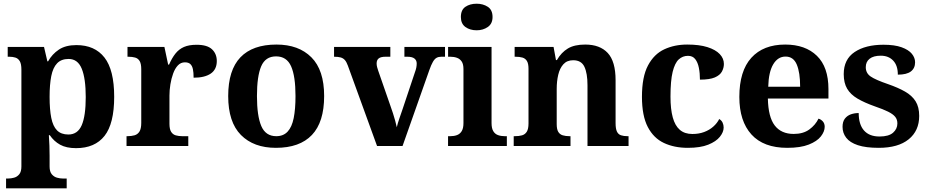

<svg xmlns="http://www.w3.org/2000/svg" viewBox="-20 -790 5027 1039"><path d="M12.8 229V176H24.8Q39.7 176 56.2 171.5Q72.7 167.1 84.2 153.1Q95.8 139 95.8 110.9V-412.7Q95.8 -443.8 87.2 -458.6Q78.6 -473.4 63.9 -478.2Q49.2 -483 30.1 -483H21.7V-536H218.2L236.3 -458.2H240.3Q262.1 -497.2 298.7 -521.6Q335.3 -546 393.3 -546Q492.9 -546 545.4 -478.6Q597.9 -411.3 597.9 -266.1Q597.9 -121.1 545.7 -54.7Q493.4 11.7 391.5 11.7Q338.8 11.7 305.2 -7Q271.6 -25.7 249.6 -58.3H244.4Q246.4 -31.6 247.4 -2Q248.4 27.6 248.4 53V110.7Q248.4 139.1 260.2 153Q272 167 288.5 171.5Q304.9 176 318.8 176H340.9V229ZM350 -62.1Q400.4 -62.1 422.2 -112.4Q444 -162.7 444 -264.8Q444 -364.8 422.5 -417.9Q400.9 -471 351.3 -471Q311.5 -471 289 -447.4Q266.4 -423.8 257.4 -378.1Q248.4 -332.3 248.4 -266.1Q248.4 -197.7 257.4 -152.3Q266.4 -106.9 288.6 -84.5Q310.8 -62.1 350 -62.1Z M664.7 0V-53H668.8Q691.8 -53 708.6 -58Q725.3 -63 734.9 -78.5Q744.4 -94 744.4 -125V-415Q744.4 -445 735.8 -459.5Q727.2 -474 711.3 -478.5Q695.5 -483 673.5 -483H669.9V-536H869.7L889.9 -440.5H894.9Q910.2 -475.7 929.2 -499.8Q948.3 -524 975.6 -535.9Q1002.9 -547.7 1044 -547.7Q1101.4 -547.7 1127.3 -523.2Q1153.2 -498.7 1153.2 -459.7Q1153.2 -414.2 1120.4 -391.8Q1087.6 -369.5 1027.7 -369.5Q1027.7 -397.5 1023.9 -415.7Q1020 -433.8 1010 -443.3Q999.9 -452.7 980.5 -452.7Q958.3 -452.7 942.5 -436Q926.7 -419.2 916.9 -391.8Q907 -364.5 902 -333.2Q897 -302 897 -273V-120Q897 -91 906.2 -76.5Q915.4 -62 931.3 -57.5Q947.2 -53 966.8 -53H998.9V0Z M1472.9 10Q1352.8 10 1283.8 -59.6Q1214.9 -129.2 1214.9 -270.2Q1214.9 -410.7 1281 -479.8Q1347.2 -548.9 1476.1 -548.9Q1596.2 -548.9 1665.1 -479.8Q1734.1 -410.7 1734.1 -270.2Q1734.1 -129.2 1667.9 -59.6Q1601.8 10 1472.9 10ZM1475 -53Q1513.4 -53 1536.4 -77.7Q1559.5 -102.3 1569.3 -150.9Q1579.1 -199.6 1579.1 -270.2Q1579.1 -377.5 1555.3 -431.2Q1531.5 -484.9 1473.9 -484.9Q1416.4 -484.9 1393.4 -431.2Q1370.5 -377.5 1370.5 -270.3Q1370.5 -163.1 1393.9 -108.1Q1417.4 -53 1475 -53Z M1862.3 -435.2Q1855.3 -454.5 1846.4 -464.8Q1837.5 -475.1 1823.7 -479.1Q1809.9 -483 1787.7 -483V-536H2092.3V-483H2066.5Q2041.1 -483 2029.6 -474.1Q2018.1 -465.2 2018.1 -446.6Q2018.1 -436.8 2020.7 -427Q2023.3 -417.1 2026.7 -407.3L2092.4 -218.3Q2100.2 -197.7 2106.6 -176.8Q2113 -155.8 2118.5 -137Q2123.9 -118.2 2127.2 -101.3Q2131.6 -121.2 2140.9 -148.1Q2150.3 -175.1 2158 -197.7L2225.4 -399.1Q2230.4 -412.3 2232.7 -423.8Q2235 -435.3 2235 -446.7Q2235 -463.5 2222.8 -473.2Q2210.7 -483 2183.5 -483H2168.4V-536H2388.2V-483H2368Q2353.1 -483 2342.3 -477Q2331.6 -471 2322.5 -455.1Q2313.3 -439.3 2303.1 -410.2L2158.4 0H2020.4Z M2404.6 0V-53H2417Q2437.3 -53 2453.2 -59Q2469.1 -64.9 2478.5 -80.3Q2488 -95.7 2488 -124.1V-416.1Q2488 -443.2 2478.3 -457.4Q2468.5 -471.7 2452.6 -477.3Q2436.7 -483 2417 -483H2404.8V-536H2640V-123.9Q2640 -95.8 2649.3 -80.3Q2658.5 -64.8 2674.9 -58.9Q2691.3 -53 2711 -53H2722.8V0ZM2559.4 -626.1Q2523.3 -626.1 2498.6 -643.9Q2474 -661.7 2474 -698Q2474 -736.5 2498.6 -753.2Q2523.3 -769.9 2559.4 -769.9Q2594 -769.9 2619.7 -753.2Q2645.4 -736.5 2645.4 -698Q2645.4 -661.7 2619.7 -643.9Q2594 -626.1 2559.4 -626.1Z M2759.9 0V-53H2765.6Q2788.6 -53 2805 -57.7Q2821.5 -62.4 2830.8 -77.4Q2840 -92.3 2840 -122.1V-417.9Q2840 -446.1 2831.3 -460.1Q2822.7 -474 2807 -478.5Q2791.3 -483 2769.3 -483H2764.9V-536H2975.6L2988.6 -464.9H2993.6Q3017.6 -506.4 3053 -527.6Q3088.3 -548.9 3146.7 -548.9Q3226.3 -548.9 3268.8 -503.3Q3311.2 -457.6 3311.2 -355.8V-123.9Q3311.2 -93.4 3318.4 -78.2Q3325.6 -63 3340.3 -58Q3354.9 -53 3376.9 -53H3381.4V0H3159.2V-328.8Q3159.2 -393.2 3142.5 -428.6Q3125.9 -464 3081.7 -464Q3048.3 -464 3028.8 -442.4Q3009.2 -420.8 3000.9 -385.5Q2992.6 -350.2 2992.6 -309V-118.3Q2992.6 -90.4 3001 -76.5Q3009.4 -62.6 3025.1 -57.8Q3040.7 -53 3062.7 -53H3067.2V0Z M3702.2 10Q3628.6 10 3572.8 -16.3Q3516.9 -42.5 3485.4 -103Q3453.9 -163.5 3453.9 -266.2Q3453.9 -374.3 3486.6 -435.8Q3519.3 -497.3 3574.7 -523.1Q3630.1 -548.9 3698.9 -548.9Q3764.1 -548.9 3808.2 -535Q3852.2 -521.1 3874.8 -497.4Q3897.3 -473.8 3897.3 -444Q3897.3 -422.7 3886.7 -402.9Q3876.1 -383.1 3848.2 -371Q3820.3 -359 3767.7 -359Q3767.7 -393.9 3761.9 -423Q3756.2 -452.2 3742.2 -470.1Q3728.3 -487.9 3703 -487.9Q3674.3 -487.9 3653 -468.5Q3631.8 -449 3620 -401.1Q3608.3 -353.1 3608.3 -267.2Q3608.3 -199.6 3620.6 -154.7Q3632.9 -109.7 3659 -87.3Q3685 -64.9 3726.8 -64.9Q3761.9 -64.9 3790.5 -75.6Q3819.1 -86.3 3840.1 -105Q3861 -123.6 3872 -145.9Q3884.6 -138.7 3890.3 -126.3Q3896 -113.9 3896 -99.9Q3896 -75.2 3875.5 -49.7Q3855.1 -24.2 3812.6 -7.1Q3770.2 10 3702.2 10Z M4240.1 10Q4112 10 4046.4 -62.3Q3980.9 -134.6 3980.9 -265.2Q3980.9 -405.7 4045.8 -477.3Q4110.8 -548.9 4229 -548.9Q4338.2 -548.9 4400.6 -488Q4463.1 -427.2 4463.1 -308.2V-256.9H4135.3Q4137.3 -156.6 4172.5 -110.9Q4207.7 -65.2 4275 -65.2Q4326.4 -65.2 4359.5 -89.3Q4392.5 -113.4 4409.3 -147.9Q4423.3 -143.8 4433.1 -132.5Q4442.8 -121.1 4442.8 -104.1Q4442.8 -78.3 4422.1 -51.8Q4401.3 -25.3 4356.8 -7.7Q4312.3 10 4240.1 10ZM4309.9 -320.8Q4309.9 -397.3 4291.8 -440.6Q4273.6 -483.9 4231 -483.9Q4189.4 -483.9 4164.4 -442.1Q4139.4 -400.4 4137.3 -320.8Z M4735.1 10Q4665.4 10 4622.3 -4.3Q4579.2 -18.6 4559.3 -44.5Q4539.4 -70.3 4539.4 -103.5Q4539.4 -131.7 4552.1 -148.2Q4564.9 -164.6 4584.9 -171.5Q4604.9 -178.3 4626.8 -178.3Q4626.8 -116.5 4655.5 -83.9Q4684.2 -51.3 4739.4 -51.3Q4789.5 -51.3 4812.8 -71.9Q4836.1 -92.5 4836.1 -122Q4836.1 -143.6 4824.1 -158.1Q4812.2 -172.7 4785.7 -185.8Q4759.2 -199 4714.8 -214.2Q4658 -234.3 4620.4 -256.4Q4582.9 -278.5 4564.3 -309.9Q4545.8 -341.3 4545.8 -388.9Q4545.8 -469.1 4604.9 -508.5Q4663.9 -547.9 4761.1 -547.9Q4821.3 -547.9 4859 -534.2Q4896.7 -520.6 4914.4 -499Q4932 -477.4 4932 -453Q4932 -420.8 4909.2 -403.4Q4886.3 -386 4838.6 -386Q4838.6 -435.5 4813.5 -462Q4788.4 -488.6 4746.2 -488.6Q4706.8 -488.6 4685.9 -472.1Q4665.1 -455.7 4665.1 -426.5Q4665.1 -394.3 4691.3 -376.2Q4717.5 -358 4786.2 -334.5Q4839.8 -315.9 4877.4 -294.5Q4915.1 -273.1 4934.6 -242.1Q4954.2 -211 4954.2 -162.7Q4954.2 -82.3 4897.3 -36.2Q4840.4 10 4735.1 10Z"/></svg>

Font: Noto Serif Sinhala
Style: Regular
Weight: 400
Designer: Jelle Bosma - Monotype Design Team
Foundry: Monotype Imaging Inc.
Version: Version 2.006